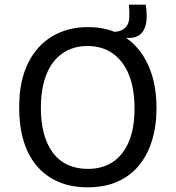

<svg xmlns="http://www.w3.org/2000/svg" viewBox="-20 -789 752 822"><path d="M522 -627 446 -634 447 -651Q493 -651 512 -666.5Q531 -682 533 -708.5Q535 -735 532 -769H604Q612 -717 604.5 -685Q597 -653 576 -638.5Q555 -624 522 -627ZM356 13Q284 13 229 -11Q174 -35 136.5 -80Q99 -125 80.5 -187.5Q62 -250 62 -328Q62 -442 100 -518.5Q138 -595 204.5 -634Q271 -673 356 -673Q423 -673 477 -650Q531 -627 569.5 -582Q608 -537 629 -472.5Q650 -408 650 -326Q650 -249 630.5 -186.5Q611 -124 574 -79.5Q537 -35 482 -11Q427 13 356 13ZM356 -66Q420 -66 464.5 -96.5Q509 -127 532.5 -184.5Q556 -242 556 -324Q556 -409 532 -468.5Q508 -528 463 -560Q418 -592 355 -592Q293 -592 248 -561Q203 -530 179 -471Q155 -412 155 -327Q155 -264 168.5 -215.5Q182 -167 207.5 -133.5Q233 -100 270.5 -83Q308 -66 356 -66Z"/></svg>

Font: Bricolage Grotesque 16pt
Style: Regular
Weight: 400
Version: Version 1.001;gftools[0.9.33.dev8+g029e19f]